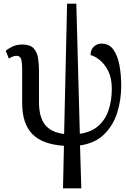

<svg xmlns="http://www.w3.org/2000/svg" viewBox="-20 -780 682 1039"><path d="M321 239 326 9Q208 1 154 -55.5Q100 -112 100 -222V-397Q100 -445 94 -461.5Q88 -478 69 -478Q52 -478 28 -463L11 -505Q29 -520 50.5 -529.5Q72 -539 101 -539Q143 -539 162 -518.5Q181 -498 186 -465Q191 -432 191 -395V-228Q191 -145 224.5 -104Q258 -63 327 -55L343 -760H393L412 -56Q474 -65 512 -98.5Q550 -132 567.5 -184Q585 -236 585 -299Q585 -357 566 -395Q547 -433 520.5 -454.5Q494 -476 470 -482Q470 -511 487.5 -527.5Q505 -544 529 -544Q571 -544 594 -511Q617 -478 626.5 -426Q636 -374 636 -316Q636 -240 614.5 -171Q593 -102 544 -53.5Q495 -5 413 7L420 239Z"/></svg>

Font: Noto Serif SemiCondensed
Style: Regular
Weight: 400
Width: 4
Designer: Monotype Design Team
Foundry: Monotype Imaging Inc.
Version: Version 2.013